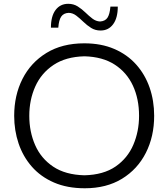

<svg xmlns="http://www.w3.org/2000/svg" viewBox="-20 -987 892 1018"><path d="M429.7 11.2Q336.4 11.2 266.1 -19.3Q195.8 -49.8 148.9 -103.3Q102.1 -156.7 78.6 -226.1Q55.2 -295.4 55.2 -373Q55.2 -481.4 99.1 -568.4Q143.1 -655.3 226.3 -706.3Q309.6 -757.3 426.8 -757.3Q516.6 -757.3 585.7 -727.5Q654.8 -697.8 701.9 -645Q749 -592.3 773.2 -522.7Q797.4 -453.1 797.4 -373Q797.4 -263.2 753.2 -176.3Q709 -89.4 626.7 -39.1Q544.4 11.2 429.7 11.2ZM427.7 -57.6Q528.8 -60.1 592.8 -104.2Q656.7 -148.4 687 -219.5Q717.3 -290.5 717.3 -373Q717.3 -462.4 684.8 -532.7Q652.3 -603 588.1 -644.5Q523.9 -686 427.7 -688.5Q328.6 -686 263.7 -642.6Q198.7 -599.1 167 -528.3Q135.3 -457.5 135.3 -373Q135.3 -288.6 166.3 -217.8Q197.3 -147 262 -103.5Q326.7 -60.1 427.7 -57.6ZM513.2 -825.2Q484.9 -825.2 462.9 -839.1Q440.9 -853 422.1 -871.3Q403.3 -889.6 384.5 -904.1Q365.7 -918.5 343.8 -918.9Q317.4 -917.5 304.7 -899.2Q292 -880.9 289.1 -840.3H250Q250 -901.4 274.7 -934.1Q299.3 -966.8 341.8 -966.8Q370.1 -966.8 392.1 -952.9Q414.1 -939 432.9 -920.7Q451.7 -902.3 470.2 -888.2Q488.8 -874 510.7 -873Q538.1 -875 550 -893.3Q562 -911.6 565.4 -952.1H604.5Q604.5 -891.6 579.8 -858.4Q555.2 -825.2 513.2 -825.2Z"/></svg>

Font: Pinar Regular
Style: Regular
Weight: 400
Designer: Amin Abedi
Version: Version 3.000